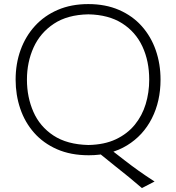

<svg xmlns="http://www.w3.org/2000/svg" viewBox="-20 -766 880 960"><path d="M689.5 174.3 752.9 141.6Q707.5 112.3 672.6 87.4Q637.7 62.5 605 37.1L504.9 -40.5L471.7 -3.4L558.1 66.4Q592.3 93.3 625.5 120.4Q658.7 147.5 689.5 174.3ZM421.9 -41Q315.4 -43.5 247.3 -88.4Q179.2 -133.3 147 -206.8Q114.7 -280.3 114.7 -367.7Q114.7 -455.1 147.9 -528.6Q181.2 -602.1 249.3 -647.2Q317.4 -692.4 421.9 -694.3Q522.9 -692.4 590.6 -649.4Q658.2 -606.4 692.1 -533.4Q726.1 -460.4 726.1 -367.7Q726.1 -303.7 708.5 -245.6Q690.9 -187.5 653.8 -142.1Q616.7 -96.7 559.3 -69.6Q502 -42.5 421.9 -41ZM423.8 10.3Q534.7 10.3 615.2 -39.1Q695.8 -88.4 739.3 -174.1Q782.7 -259.8 782.7 -367.7Q782.7 -446.3 758.8 -514.9Q734.9 -583.5 688.7 -635.3Q642.6 -687 575.2 -716.3Q507.8 -745.6 421.4 -745.6Q336.4 -745.6 269.3 -716.8Q202.1 -688 155 -636.5Q107.9 -585 83 -516.4Q58.1 -447.8 58.1 -367.7Q58.1 -291 81.3 -222.7Q104.5 -154.3 150.6 -102.1Q196.8 -49.8 265.1 -19.8Q333.5 10.3 423.8 10.3Z"/></svg>

Font: Pinar-VF
Style: Regular
Weight: 300
Designer: Amin Abedi
Version: Version 3.0